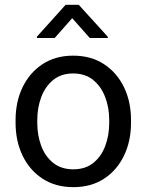

<svg xmlns="http://www.w3.org/2000/svg" viewBox="-20 -770 610 800"><path d="M44.9 -258.3V-269.5Q44.9 -346.2 74.2 -406.7Q103.5 -467.3 157.2 -502.7Q210.9 -538.1 284.7 -538.1Q359.4 -538.1 413.3 -502.7Q467.3 -467.3 496.6 -406.7Q525.9 -346.2 525.9 -269.5V-258.3Q525.9 -182.1 496.6 -121.3Q467.3 -60.5 413.6 -25.4Q359.9 9.8 285.6 9.8Q211.4 9.8 157.5 -25.4Q103.5 -60.5 74.2 -121.3Q44.9 -182.1 44.9 -258.3ZM135.3 -269.5V-258.3Q135.3 -206.1 151.9 -161.9Q168.5 -117.7 201.9 -91.1Q235.4 -64.5 285.6 -64.5Q335.4 -64.5 368.7 -91.1Q401.9 -117.7 418.5 -161.9Q435.1 -206.1 435.1 -258.3V-269.5Q435.1 -321.3 418.2 -365.5Q401.4 -409.7 368.2 -436.8Q335 -463.9 284.7 -463.9Q234.9 -463.9 201.7 -436.8Q168.5 -409.7 151.9 -365.5Q135.3 -321.3 135.3 -269.5ZM308.1 -750 429.2 -616.7V-611.8H354L280.8 -694.3L208 -611.8H133.8V-617.2L253.4 -750Z"/></svg>

Font: Vazirmatn RD UI FD
Style: Regular
Weight: 400
Designer: Saber Rastikerdar
Foundry: Saber Rastikerdar
Version: Version 33.003